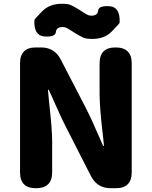

<svg xmlns="http://www.w3.org/2000/svg" viewBox="-20 -996 804 1016"><path d="M170 0Q86 0 86 -84V-661Q86 -745 170 -745H197Q268 -745 301 -682L433 -427Q453 -388 471 -348L520 -237Q526 -223 528.5 -223Q531 -223 530 -228L526 -266Q507 -424 507 -498V-661Q507 -745 591 -745Q677 -745 677 -661V-84Q677 0 593 0H566Q495 0 462 -63L331 -320Q311 -359 293 -399L244 -508Q238 -522 235.5 -522Q233 -522 234 -517L240 -453Q256 -313 256 -247V-84Q256 0 170 0ZM469 -790Q437 -790 422 -796.5Q407 -803 384 -817Q360 -831 343.5 -842Q327 -853 312 -853Q278 -853 275.5 -826Q273 -799 215 -803Q158 -807 162 -890Q162 -894 204 -937Q243 -976 307 -976Q339 -976 354 -969.5Q369 -963 392 -949Q415 -935 431.5 -924Q448 -913 463 -913Q497 -913 499.5 -940Q502 -967 560 -963Q617 -959 613 -876Q613 -872 571 -829Q533 -790 469 -790Z"/></svg>

Font: Resource Han Rounded TW Heavy
Style: Regular
Weight: 900
Designer: Cyano Hao (round all glyphs); Ryoko NISHIZUKA 西塚涼子 (kana, bopomofo & ideographs); Paul D. Hunt (Latin, Greek & Cyrillic)
Foundry: Cyano Hao
Version: 0.990